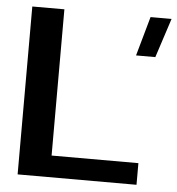

<svg xmlns="http://www.w3.org/2000/svg" viewBox="-50 -722 709 769"><g transform="rotate(5 304.5 -337.5)"><path d="M480 -516H557.5L609 -674H524.5ZM49 0H527V-87H178V-675H49Z"/></g></svg>

Font: Anybody SemiExpanded Medium
Style: Regular
Weight: 500
Width: 6
Version: Version 1.113;gftools[0.9.25]